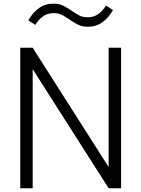

<svg xmlns="http://www.w3.org/2000/svg" viewBox="-20 -1005 755 1025"><path d="M88.2 0V-750H154.5L560 -113.2V-750H626.4V0H560L154.5 -635.9V0ZM131.4 -896.4Q153.6 -936.4 187 -960.9Q220.5 -985.5 265 -985.5Q296.4 -985.5 318.6 -974.1Q340.9 -962.7 360.5 -949.1Q380 -935.5 400.2 -924.1Q420.5 -912.7 447.7 -912.7Q481.8 -912.7 505.9 -930.7Q530 -948.6 545.9 -975.5L583.2 -951.4Q560.9 -911.4 527.5 -886.8Q494.1 -862.3 449.5 -862.3Q418.2 -862.3 395.9 -873.6Q373.6 -885 354.1 -898.6Q334.5 -912.3 314.3 -923.6Q294.1 -935 266.8 -935Q232.7 -935 208.6 -917Q184.5 -899.1 168.6 -872.3Z"/></svg>

Font: Spartan
Style: Regular
Weight: 400
Designer: Matt Bailey, Mirko Velimirovic
Foundry: Matt Bailey
Version: Version 1.005